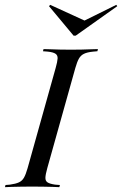

<svg xmlns="http://www.w3.org/2000/svg" viewBox="-43 -774 505 794"><path d="M89.5 -2.4Q66.1 -2.4 44.8 -2Q23.4 -1.6 6 -1.2Q-11.3 -0.8 -22.6 0L-20.2 -8.9L-1.6 -10.5Q21.8 -13.7 35.1 -19.8Q48.4 -25.8 56 -39.1Q63.7 -52.4 71 -78.2L187.1 -492.7Q194.4 -518.5 195.2 -531.9Q196 -545.2 186.7 -551.6Q177.4 -558.1 154.8 -560.5L134.7 -562.1L137.1 -571Q149.2 -571 166.1 -570.2Q183.1 -569.4 204.8 -569Q226.6 -568.5 250.8 -568.5H249.2H250Q274.2 -568.5 295.2 -569Q316.1 -569.4 333.5 -570.2Q350.8 -571 362.1 -571L359.7 -562.1L341.9 -560.5Q317.7 -558.1 304.4 -551.6Q291.1 -545.2 283.5 -531.9Q275.8 -518.5 268.5 -492.7L152.4 -78.2Q145.2 -52.4 144.8 -39.1Q144.4 -25.8 153.6 -19.8Q162.9 -13.7 184.7 -10.5L204.8 -8.9L202.4 0Q191.1 -0.8 173.8 -1.2Q156.5 -1.6 135.5 -2Q114.5 -2.4 89.5 -2.4H90.3ZM437.9 -754 441.9 -748.4 270.2 -626.6H261.3L159.7 -748.4L164.5 -754L319.4 -683.1L283.1 -677.4Z"/></svg>

Font: Playfair 144pt SemiCondensed
Style: Italic
Weight: 400
Width: 4
Italic angle: -15.6°
Designer: Claus Eggers Sørensen
Foundry: Claus Eggers Sørensen
Version: Version 2.203